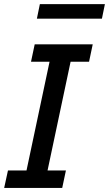

<svg xmlns="http://www.w3.org/2000/svg" viewBox="-39 -920 533 940"><path d="M-18.6 0 0 -85.4H90.8L203.6 -617.7H112.8L130.9 -703.1H415L397 -617.7H306.6L193.8 -85.4H283.7L265.6 0ZM141.6 -828.6 156.2 -899.9H474.6L460 -828.6Z"/></svg>

Font: Schibsted Grotesk Medium
Style: Italic
Weight: 500
Italic angle: -12°
Designer: Bakken & Baeck AS, Henrik Kongsvoll
Foundry: Schibsted ASA
Version: Version 1.100;gftools[0.9.25]